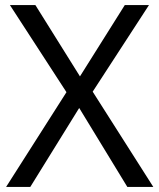

<svg xmlns="http://www.w3.org/2000/svg" viewBox="-20 -734 626 754"><path d="M582 0H480L291 -310L99 0H4L241 -372L19 -714H119L294 -434L470 -714H565L344 -374Z"/></svg>

Font: Noto Sans Ambassadori
Style: Regular
Weight: 400
Designer: Monotype Design Team
Foundry: Monotype Imaging Inc.
Version: Version 2.013